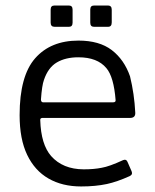

<svg xmlns="http://www.w3.org/2000/svg" viewBox="-20 -658 561 693"><path d="M397.3 -296.2Q390.7 -380.8 363.8 -412.3Q331.2 -451.3 262.7 -451.2Q216.7 -451.2 185.2 -432.7Q153.7 -414.2 138.7 -369.7Q131.3 -349.8 127.8 -298.7Q128.3 -288.7 135.5 -288.7H388.3Q397.7 -288.7 397.3 -296.2ZM125.3 -223.8Q128 -136.7 164.5 -94.8Q206.7 -47.2 281.7 -46.8Q318.7 -46.7 347.3 -52.5Q374.3 -57 424.2 -80Q435.5 -84.7 440 -74.2L455 -39.8Q460 -27.8 447.8 -22.2Q402.2 -1.7 365.8 6.2Q324.3 15 272.7 15Q204.8 15 155 -13.7Q105.2 -42.3 78 -99.2Q50.8 -156 50.8 -242.3Q50.8 -383.8 106.9 -447.7Q163 -511.5 263.2 -511.5Q338.5 -511.5 383.4 -477.2Q428.3 -442.8 449.3 -382.5Q464.8 -319.3 468.2 -251.8Q469.5 -232.5 449.5 -232.3H132.3Q124.2 -231.5 125.3 -223.8ZM305.8 -576.3V-623.8Q306 -638 319 -638H369.3Q383.5 -638.2 383.3 -622.8V-577.2Q383.3 -561.3 370.3 -561.3H319Q305.8 -561.3 305.8 -576.3ZM162.8 -576.5V-623Q162.8 -638 175.7 -638H229.3Q242 -638 242 -622.8V-576.5Q242 -561.3 229.3 -561.3H176.7Q162.8 -561.3 162.8 -576.5Z"/></svg>

Font: Vivano Light
Style: Regular
Weight: 300
Designer: Joe Prince, Josias Burgherr
Version: Version 2.064;September 19, 2022;FontCreator 14.0.0.2877 64-